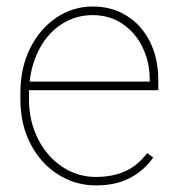

<svg xmlns="http://www.w3.org/2000/svg" viewBox="-20 -558 544 588"><path d="M68.8 -274.4V-252.9Q68.8 -188 95.9 -133.5Q123 -79.1 169.9 -47.6Q216.8 -16.1 273.9 -16.1Q322.8 -16.1 361.1 -32.5Q399.4 -48.8 430.7 -88.9L449.2 -75.7Q421.4 -35.6 377.9 -12.9Q334.5 9.8 273.9 9.8Q210 9.8 157 -24.2Q104 -58.1 73.2 -117.9Q42.5 -177.7 42.5 -252.9V-274.4Q42.5 -350.1 72.3 -410.2Q102.1 -470.2 152.8 -504.2Q203.6 -538.1 264.2 -538.1Q322.3 -538.1 367.9 -509.8Q413.6 -481.4 439.2 -430.2Q464.8 -378.9 464.8 -312.5V-281.7H68.8ZM70.8 -308.1H438.5V-314.5Q438.5 -367.7 416.7 -412.8Q395 -458 355.2 -484.9Q315.4 -511.7 264.2 -511.7Q212.4 -511.7 170.4 -485.1Q128.4 -458.5 102.8 -412.1Q77.1 -365.7 70.8 -308.1Z"/></svg>

Font: Heebo Thin
Style: Regular
Weight: 250
Designer: Oded Ezer
Foundry: Meir Sadan
Version: Version 2.001; ttfautohint (v1.5.14-ce02) -l 8 -r 50 -G 200 